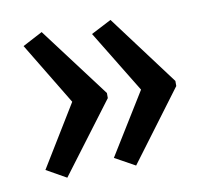

<svg xmlns="http://www.w3.org/2000/svg" viewBox="-55 -525 569 522"><g transform="rotate(-10 230.0 -264.0)"><path d="M426 -257V-271L281 -465L225 -436L330 -264L225 -94L281 -63ZM237 -257V-271L91 -465L36 -436L140 -264L36 -94L91 -63Z"/></g></svg>

Font: Noto Sans Lao Looped ExtraCondensed
Style: Regular
Weight: 400
Width: 2
Designer: Mark Frömberg, Ben Mitchell
Foundry: The Fontpad Ltd
Version: Version 1.003